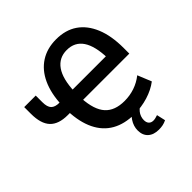

<svg xmlns="http://www.w3.org/2000/svg" viewBox="-231 -900 1284 1284"><g transform="rotate(-45 411.0 -258.0)"><path d="M508 10Q414 10 348 -27.5Q282 -65 246 -139Q210 -213 206 -320L223 -301H187Q101 -301 60 -344.5Q19 -388 19 -482V-545H128V-482Q128 -437 146.5 -418Q165 -399 206 -399H227L206 -376Q210 -483 245 -559Q280 -635 342.5 -675Q405 -715 490 -715Q579 -715 640.5 -673Q702 -631 735.5 -550.5Q769 -470 769 -354V-301H311L331 -315Q338 -202 384.5 -150.5Q431 -99 523 -99Q573 -99 619 -114.5Q665 -130 704 -161L744 -63Q698 -28 636 -9Q574 10 508 10ZM490 -614Q416 -614 375 -555.5Q334 -497 330 -380L314 -399H662L646 -380Q643 -498 604 -556Q565 -614 490 -614ZM550 199Q501 199 473 173.5Q445 148 445 102Q445 62 469 25.5Q493 -11 534 -37L569 0Q555 9 544.5 22Q534 35 528.5 50.5Q523 66 523 82Q523 105 534.5 117.5Q546 130 567 130Q576 130 586.5 127.5Q597 125 609 121L623 183Q605 192 587.5 195.5Q570 199 550 199Z"/></g></svg>

Font: Nunito Sans 10pt Condensed
Style: Bold
Weight: 700
Width: 3
Designer: Vernon Adams
Foundry: Vernon Adams
Version: Version 3.101;gftools[0.9.27]